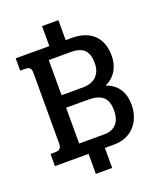

<svg xmlns="http://www.w3.org/2000/svg" viewBox="-160 -865 901 1083"><g transform="rotate(-20 290.5 -323.5)"><path d="M225 0H23V-73H52Q72 -73 80.5 -82Q89 -91 89 -111V-537Q89 -556 80.5 -564.5Q72 -573 52 -573H23V-647H225V-767H323V-647H359Q445 -647 491 -602Q537 -557 537 -475Q537 -426 514 -387.5Q491 -349 447 -329Q497 -312 522.5 -273.5Q548 -235 548 -179Q548 -101 502 -50.5Q456 0 375 0H323V120H225ZM324 -363Q375 -363 404 -391Q433 -419 433 -470Q433 -523 408.5 -548.5Q384 -574 329 -574H195V-363ZM346 -73Q392 -73 418 -100.5Q444 -128 444 -182Q444 -238 416 -263Q388 -288 330 -288H195V-73Z"/></g></svg>

Font: Pridi
Style: Regular
Weight: 400
Designer: Katatrad Team
Foundry: CadsonDemak
Version: Version 1.001